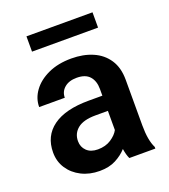

<svg xmlns="http://www.w3.org/2000/svg" viewBox="-132 -805 802 911"><g transform="rotate(-20 268.5 -349.5)"><path d="M368.2 0Q358.9 -19 354 -50.8Q332 -25.9 298.1 -8.1Q264.2 9.8 216.3 9.8Q165 9.8 124.5 -10.7Q84 -31.2 60.5 -66.9Q37.1 -102.5 37.1 -147.9Q37.1 -231 99.4 -276.4Q161.6 -321.8 280.3 -321.8H349.1V-356Q349.1 -396 328.1 -419.7Q307.1 -443.4 263.2 -443.4Q224.1 -443.4 201.2 -423.8Q178.2 -404.3 178.2 -373.5H48.8Q48.8 -417.5 76.2 -454.8Q103.5 -492.2 153.3 -515.1Q203.1 -538.1 270.5 -538.1Q330.6 -538.1 377.7 -517.8Q424.8 -497.6 451.9 -456.8Q479 -416 479 -355V-124.5Q479 -48.8 499.5 -8.3V0ZM242.7 -89.4Q281.7 -89.4 309.6 -107.7Q337.4 -126 349.1 -148.4V-245.1H286.6Q225.6 -245.1 196 -221.2Q166.5 -197.3 166.5 -158.2Q166.5 -128.4 186.8 -108.9Q207 -89.4 242.7 -89.4ZM440.4 -709.5V-632.3H106.9V-709.5Z"/></g></svg>

Font: Vazirmatn RD FD SemiBold
Style: Regular
Weight: 600
Designer: Saber Rastikerdar
Foundry: Saber Rastikerdar
Version: Version 33.003